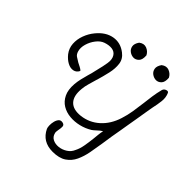

<svg xmlns="http://www.w3.org/2000/svg" viewBox="-232 -942 1210 1210"><g transform="rotate(45 373.0 -337.5)"><path d="M428 105Q338 105 301 28Q297 19 296.5 1.5Q296 -16 300.5 -34Q305 -52 315 -63Q325 -74 343 -70Q360 -66 360.5 -51.5Q361 -37 358 -23Q358 -21 357 -18Q356 -10 355 -2.5Q354 5 356 11Q362 37 384 48Q406 59 434 56Q462 53 487 37Q512 21 523 -6Q536 -31 542 -65Q548 -99 552 -135Q554 -155 556 -174.5Q558 -194 562 -212Q555 -208 546 -201Q537 -194 529 -186Q522 -180 516 -174.5Q510 -169 505 -166Q471 -145 431.5 -135.5Q392 -126 353.5 -129.5Q315 -133 284.5 -151.5Q254 -170 237 -205Q220 -240 224 -293Q226 -318 232 -343.5Q238 -369 245 -394Q249 -407 252.5 -420Q256 -433 259 -448Q260 -452 261 -456Q262 -460 263 -465Q272 -499 278 -536Q284 -573 269 -596Q256 -616 231 -619.5Q206 -623 174 -612Q148 -603 127 -576Q106 -549 96.5 -516Q87 -483 95 -456Q101 -436 114 -427Q127 -418 146 -407Q160 -400 170.5 -394.5Q181 -389 190 -382L191 -377Q180 -355 157.5 -350.5Q135 -346 110 -359Q85 -372 63 -399Q40 -429 37.5 -466.5Q35 -504 49 -542Q63 -580 88 -610Q133 -665 189.5 -675Q246 -685 295 -647Q328 -622 333 -584Q338 -546 328 -502Q318 -458 305 -414L304 -412Q296 -384 288 -356.5Q280 -329 278 -305Q271 -238 301 -206Q331 -174 394 -181Q462 -189 512.5 -234.5Q563 -280 586 -353Q599 -393 605.5 -434Q612 -475 617 -516Q621 -551 626 -586Q631 -621 640 -656Q644 -671 659.5 -676.5Q675 -682 680 -671Q693 -642 689 -607.5Q685 -573 677 -538Q675 -525 672.5 -512.5Q670 -500 668 -486Q662 -449 656 -413.5Q650 -378 644 -343Q642 -331 640 -319Q638 -307 636 -295Q630 -261 624 -226Q618 -191 613 -153Q606 -107 597.5 -61.5Q589 -16 571.5 21.5Q554 59 520 82Q486 105 428 105ZM368 -675Q349 -676 333 -688Q317 -700 313.5 -720.5Q310 -741 328 -767Q354 -787 379.5 -777Q405 -767 417 -743Q420 -706 404 -690Q388 -674 368 -675ZM568 -675Q549 -676 533 -688Q517 -700 513.5 -720.5Q510 -741 528 -767Q554 -787 579.5 -777Q605 -767 617 -743Q620 -706 604 -690Q588 -674 568 -675Z"/></g></svg>

Font: Yuji Hentaigana Akari
Style: Regular
Weight: 400
Designer: Kataoka Yuji
Foundry: Kinuta Font Factory
Version: Version 3.002